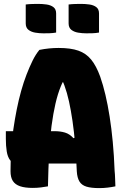

<svg xmlns="http://www.w3.org/2000/svg" viewBox="-20 -956 640 985"><path d="M10 -283H261Q289 -283 313 -276Q337 -269 357 -247L419 -272V-117H69Q45 -117 32 -134Q19 -151 14.5 -179.5Q10 -208 10 -243ZM226 0Q210 3 190 5.5Q170 8 148 8Q108 8 83 -0.5Q58 -9 46 -27.5Q34 -46 34 -78Q34 -132 37.5 -186.5Q41 -241 48.5 -293Q56 -345 66 -395Q76 -445 88.5 -489.5Q101 -534 116 -573Q131 -612 147 -644.5Q163 -677 182 -700Q207 -705 231.5 -707.5Q256 -710 281 -710Q343 -710 382.5 -696Q422 -682 448 -650Q474 -618 494 -563Q509 -520 521 -469Q533 -418 542.5 -357.5Q552 -297 558.5 -228Q565 -159 568 -80Q570 -61 570.5 -41Q571 -21 572 0Q553 4 532 6.5Q511 9 489 9Q448 9 423.5 1.5Q399 -6 387.5 -25Q376 -44 374 -77Q371 -151 365.5 -215.5Q360 -280 352 -335Q344 -390 334 -435.5Q324 -481 310.5 -517.5Q297 -554 280 -582L340 -534H265L328 -581Q308 -552 292 -513Q276 -474 264.5 -424Q253 -374 244.5 -311Q236 -248 232 -170.5Q228 -93 226 0ZM112 -933Q128 -935 145.5 -935.5Q163 -936 176 -936Q198 -936 219 -933Q240 -930 254 -919.5Q268 -909 268 -887V-789Q252 -786 234.5 -785.5Q217 -785 203 -785Q182 -785 161 -788.5Q140 -792 126 -803Q112 -814 112 -836ZM332 -933Q348 -935 365.5 -935.5Q383 -936 396 -936Q418 -936 439 -933Q460 -930 474 -919.5Q488 -909 488 -887V-789Q472 -786 454.5 -785.5Q437 -785 423 -785Q402 -785 381 -788.5Q360 -792 346 -803Q332 -814 332 -836Z"/></svg>

Font: Recursive Monospace Casual Black
Style: Regular
Weight: 900
Version: Version 1.047